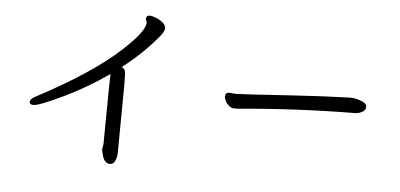

<svg xmlns="http://www.w3.org/2000/svg" viewBox="-53 -838 2105 1011"><g transform="rotate(5 1000.0 -333.0)"><path d="M559 65Q579 65 588 40Q595 22 595 4L598 -354Q598 -418 594.5 -429.5Q591 -441 577 -449Q685 -532 767 -632Q786 -657 786 -672Q786 -701 730 -724Q710 -731 701 -731Q681 -731 681 -714Q681 -707 684 -702Q687 -697 687 -690Q682 -642 572 -541Q427 -407 142 -256Q110 -241 110 -223Q110 -209 130 -209Q160 -209 283.5 -268Q407 -327 521 -407Q519 -407 516 -37L511 -7L516 16Q527 65 559 65Z M1202 -283Q1519 -312 1821 -314Q1840 -314 1858.5 -324Q1877 -334 1877 -351Q1877 -367 1859 -376Q1825 -393 1788 -393Q1635 -388 1484 -378Q1213 -360 1190 -360L1152 -363Q1131 -363 1131 -341Q1131 -335 1136.5 -321.5Q1142 -308 1155.5 -295.5Q1169 -283 1184 -283Z"/></g></svg>

Font: LXGW WenKai Mono TC
Style: Bold
Weight: 700
Designer: LXGW / Fontworks Inc.
Foundry: LXGW / Fontworks Inc.
Version: Version 1.330